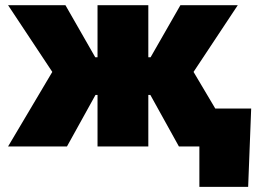

<svg xmlns="http://www.w3.org/2000/svg" viewBox="-20 -566 994 742"><path d="M11.2 0 182.1 -288.1 11.2 -545.9H232.9L348.1 -344.7H356.9V-545.9H553.2V-344.7H562L677.2 -545.9H898.9L728 -288.1L898.9 0H671.4L561 -199.2H553.2V0H356.9V-199.2H349.1L238.8 0ZM750.5 156.2V0H703.6V-146.5H950.7L939 156.2Z"/></svg>

Font: Inter Black
Style: Regular
Weight: 900
Designer: Rasmus Andersson
Foundry: rsms
Version: Version 4.000;git-a52131595